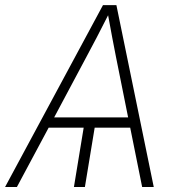

<svg xmlns="http://www.w3.org/2000/svg" viewBox="-53 -748 687 768"><path d="M-32.7 0 358.9 -727.5H412.6L562 0H515.6L467.8 -237.3H325.7L286.6 0H242.7L281.7 -237.3H141.6L14.6 0ZM163.6 -278.3H459.5L410.6 -522Q403.3 -558.6 395.8 -598.4Q388.2 -638.2 379.4 -687Q354.5 -638.2 334 -598.4Q313.5 -558.6 293.5 -522Z"/></svg>

Font: Inter Display ExtraLight
Style: Italic
Weight: 200
Italic angle: -9.39999°
Designer: Rasmus Andersson
Foundry: rsms
Version: Version 4.000;git-a52131595